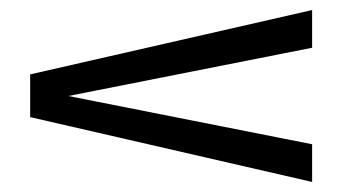

<svg xmlns="http://www.w3.org/2000/svg" viewBox="-20 -502 701 382"><path d="M601 -407 116 -311 601 -215V-140L40 -269V-354L601 -482Z"/></svg>

Font: Sarpanch
Style: Regular
Weight: 400
Designer: Manushi Parikh (Devanagari and Latin), Jyotish Sonowal (Devanagari)
Foundry: Indian Type Foundry
Version: Version 2.004;PS 1.0;hotconv 1.0.78;makeotf.lib2.5.61930; tt